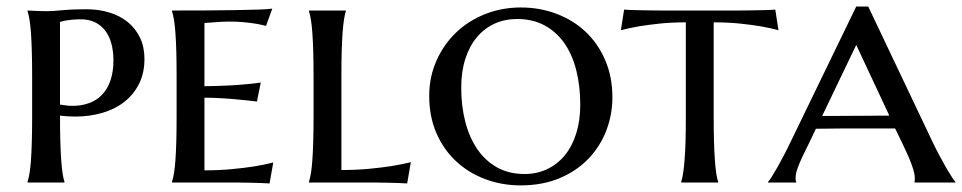

<svg xmlns="http://www.w3.org/2000/svg" viewBox="-20 -557 2936 586"><path d="M163.1 -237.8Q172.9 -236.3 182.4 -235.1Q191.9 -233.9 201.2 -233.9Q229 -233.9 252.2 -242.4Q275.4 -251 291.7 -268.1Q308.1 -285.2 317.1 -311.5Q326.2 -337.9 326.2 -373Q326.2 -401.4 319.8 -424.3Q313.5 -447.3 301 -463.6Q288.6 -480 270 -489Q251.5 -498 227.1 -498Q211.4 -498 199.5 -496.8Q187.5 -495.6 179.2 -494.1Q169.9 -492.2 163.1 -490.2ZM163.1 -204.1Q163.1 -160.2 164.1 -127Q165 -93.8 166.7 -69.6Q168.5 -45.4 170.9 -28.8Q173.3 -12.2 176.8 -2V0H64V-2Q67.4 -12.2 70.1 -28.3Q72.8 -44.4 74.5 -68.1Q76.2 -91.8 77.1 -124.5Q78.1 -157.2 78.1 -201.2V-324.2Q78.1 -368.2 77.1 -400.6Q76.2 -433.1 74.5 -456.8Q72.8 -480.5 70.1 -496.6Q67.4 -512.7 64 -522.9V-524.9Q74.7 -524.4 85.4 -523.9Q94.7 -523.4 105.2 -523.2Q115.7 -522.9 125 -522.9Q140.6 -522.9 171.1 -525.9Q201.7 -528.8 243.2 -528.8Q281.2 -528.8 314 -518.8Q346.7 -508.8 370.4 -489.3Q394 -469.7 407.5 -441.7Q420.9 -413.6 420.9 -377Q420.9 -334 404.3 -301Q387.7 -268.1 359.1 -245.8Q330.6 -223.6 292 -212.4Q253.4 -201.2 210 -201.2Q187 -201.2 163.1 -204.1Z M504.9 -524.9Q552.7 -524.9 603 -525.1Q653.3 -525.4 696.3 -526.1Q739.3 -526.9 770.3 -527.8Q801.3 -528.8 811 -530.8L792 -478Q778.8 -481.4 762.2 -484.4Q747.6 -486.8 726.8 -489Q706.1 -491.2 678.7 -491.2Q668.9 -491.2 656.2 -490.5Q643.6 -489.7 631.8 -488.8Q618.2 -487.8 604 -486.8V-293.9Q643.6 -294.4 675.3 -295.9Q707 -297.4 729.5 -299.8Q755.9 -301.8 775.9 -305.2L764.2 -247.1Q737.3 -250.5 710 -252.9Q686.5 -255.4 658.2 -257.1Q629.9 -258.8 604 -258.8V-37.1Q649.4 -37.1 687.5 -40.8Q725.6 -44.4 753.9 -48.8Q787.1 -54.2 814 -61L802.7 2.9Q795.4 2.4 779.1 1.7Q762.7 1 744.9 0.7Q727.1 0.5 711.4 0.2Q695.8 0 689.9 0H504.9V-2Q508.3 -12.2 511 -28.3Q513.7 -44.4 515.4 -68.1Q517.1 -91.8 518.1 -124.5Q519 -157.2 519 -201.2V-324.2Q519 -368.2 518.1 -400.6Q517.1 -433.1 515.4 -456.8Q513.7 -480.5 511 -496.6Q508.3 -512.7 504.9 -522.9V-524.9Z M1022 -38.1Q1067.4 -38.1 1105.7 -41.7Q1144 -45.4 1172.9 -49.8Q1206.5 -55.2 1233.9 -62L1222.7 2.9Q1215.8 2.4 1199.5 1.7Q1183.1 1 1165 0.7Q1147 0.5 1131.3 0.2Q1115.7 0 1109.9 0H922.9V-2Q926.3 -12.2 929 -28.3Q931.6 -44.4 933.3 -68.1Q935.1 -91.8 936 -124.5Q937 -157.2 937 -201.2V-324.2Q937 -368.2 936 -400.6Q935.1 -433.1 933.3 -456.8Q931.6 -480.5 929 -496.6Q926.3 -512.7 922.9 -522.9V-524.9H1035.6V-522.9Q1032.2 -512.7 1029.8 -496.6Q1027.3 -480.5 1025.6 -456.8Q1023.9 -433.1 1022.9 -400.6Q1022 -368.2 1022 -324.2Z M1290 -264.2Q1290 -321.8 1311.8 -371.1Q1333.5 -420.4 1371.1 -456.8Q1408.7 -493.2 1460 -513.7Q1511.2 -534.2 1569.8 -534.2Q1627.4 -534.2 1678.5 -514.9Q1729.5 -495.6 1767.3 -460Q1805.2 -424.3 1827.1 -373.5Q1849.1 -322.8 1849.1 -259.8Q1849.1 -207.5 1830.6 -158.9Q1812 -110.4 1776.4 -73Q1740.7 -35.6 1688.5 -13.4Q1636.2 8.8 1568.8 8.8Q1511.7 8.8 1460.9 -10.3Q1410.2 -29.3 1372.1 -64.7Q1334 -100.1 1312 -150.6Q1290 -201.2 1290 -264.2ZM1581.1 -25.9Q1618.2 -25.9 1649.4 -40.5Q1680.7 -55.2 1703.4 -82.5Q1726.1 -109.9 1738.5 -149.2Q1751 -188.5 1751 -237.8Q1751 -293.9 1739 -341.8Q1727.1 -389.6 1702.9 -424.6Q1678.7 -459.5 1642.6 -479.2Q1606.4 -499 1558.1 -499Q1521 -499 1489.7 -484.9Q1458.5 -470.7 1435.8 -443.8Q1413.1 -417 1400.4 -377.9Q1387.7 -338.9 1387.7 -289.1Q1387.7 -233.4 1400.1 -185.3Q1412.6 -137.2 1436.8 -101.8Q1460.9 -66.4 1497.1 -46.1Q1533.2 -25.9 1581.1 -25.9Z M2073.2 -488.8Q2028.8 -488.8 1992.4 -484.9Q1956.1 -481 1929.7 -476.6Q1899.4 -471.2 1875 -464.8L1884.8 -527.8Q1892.1 -526.9 1908.7 -526.4Q1925.3 -525.9 1943.6 -525.6Q1961.9 -525.4 1978.3 -525.1Q1994.6 -524.9 2001 -524.9H2231.9Q2237.8 -524.9 2253.7 -525.1Q2269.5 -525.4 2287.6 -525.6Q2305.7 -525.9 2322.3 -526.4Q2338.9 -526.9 2346.2 -527.8L2356 -464.8Q2332.5 -471.2 2302.2 -476.6Q2276.4 -481 2240 -484.9Q2203.6 -488.8 2158.2 -488.8V-201.2Q2158.2 -157.2 2159.2 -124.5Q2160.2 -91.8 2161.9 -68.1Q2163.6 -44.4 2166 -28.3Q2168.5 -12.2 2171.9 -2V0H2059.1V-2Q2062.5 -12.2 2064.9 -28.3Q2067.4 -44.4 2069.3 -68.1Q2071.3 -91.8 2072.3 -124.5Q2073.2 -157.2 2073.2 -201.2Z M2711.9 -165Q2698.7 -165 2679 -165Q2659.2 -165 2635.7 -165Q2612.3 -165 2587.4 -165Q2562.5 -165 2540 -164.8Q2517.6 -164.6 2499 -164.3Q2480.5 -164.1 2470.2 -164.1L2452.1 -126Q2440.4 -102.5 2432.1 -85.2Q2423.8 -67.9 2418.5 -54.7Q2413.1 -41.5 2410.6 -32Q2408.2 -22.5 2408.2 -14.2Q2408.2 -8.8 2408.7 -6.1Q2409.2 -3.4 2410.2 -2V0H2324.2V-2Q2327.6 -5.4 2335 -16.8Q2342.3 -28.3 2351.8 -44.9Q2361.3 -61.5 2372.3 -82.5Q2383.3 -103.5 2394 -126L2593.3 -537.1H2629.9L2825.2 -126Q2836.4 -102.5 2847.9 -81.1Q2859.4 -59.6 2869.1 -42.7Q2878.9 -25.9 2886.2 -14.9Q2893.6 -3.9 2896 -2V0H2771Q2772 -3.9 2772 -7.1Q2772 -10.3 2772 -14.2Q2772 -24.9 2767.3 -40Q2762.7 -55.2 2756.1 -71Q2749.5 -86.9 2742.4 -101.6Q2735.4 -116.2 2731 -126ZM2489.3 -203.1H2519Q2539.6 -203.1 2562.7 -203.4Q2585.9 -203.6 2609.4 -203.6Q2632.8 -203.6 2654.8 -203.9Q2676.8 -204.1 2694.3 -204.1L2593.3 -419.9Z"/></svg>

Font: Marcellus SC
Style: Regular
Weight: 400
Designer: Astigmatic (AOETI)
Foundry: Astigmatic (AOETI)
Version: Version 1.001